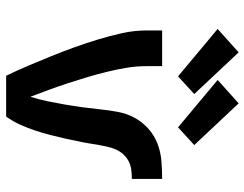

<svg xmlns="http://www.w3.org/2000/svg" viewBox="-108 -708 815 640"><g transform="rotate(90 300.0 -387.5)"><path d="M232 0Q214 -37 198 -75Q182 -113 166.5 -151Q151 -189 137 -228Q123 -267 111 -306.5Q99 -346 90 -386.5Q81 -427 81 -468V-520H200V-468Q200 -434 205.5 -401Q211 -368 219 -335.5Q227 -303 236.5 -271Q246 -239 256.5 -207Q267 -175 278.5 -143.5Q290 -112 302 -81Q311 -109 317 -138Q323 -167 328 -196Q333 -225 337 -254.5Q341 -284 344 -313.5Q347 -343 352.5 -372.5Q358 -402 372 -428Q386 -454 408.5 -474Q431 -494 458.5 -504.5Q486 -515 516 -517.5Q546 -520 576 -520V-419Q560 -419 545 -417Q530 -415 516.5 -408Q503 -401 493 -389.5Q483 -378 477 -364Q471 -350 468 -335Q465 -320 462 -305Q458 -278 453 -252Q448 -226 442 -199.5Q436 -173 429.5 -147.5Q423 -122 414.5 -96.5Q406 -71 395 -46.5Q384 -22 368 0ZM404 -573 246 -705 324 -775 463 -627ZM234 -573 76 -705 154 -775 293 -627Z"/></g></svg>

Font: Zed Sans Extended
Style: Bold
Weight: 700
Width: 7
Designer: Belleve Invis
Foundry: Belleve Invis
Version: Version 1.0.0; ttfautohint (v1.8.4)